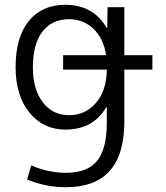

<svg xmlns="http://www.w3.org/2000/svg" viewBox="-20 -550 690 800"><path d="M243 -260V-320H422Q411 -391 369 -430.5Q327 -470 268 -470Q197 -470 157 -418.5Q117 -367 117 -270Q117 -177 158.5 -123.5Q200 -70 268 -70Q335 -70 379.5 -121Q424 -172 425 -260ZM498 -320H615V-260H498V-43Q498 230 255 230Q170 230 93 198L110 139Q181 170 255 170Q343 170 384 121Q425 72 425 -40V-104H423Q369 -10 252 -10Q161 -10 103 -80.5Q45 -151 45 -270Q45 -395 100 -462.5Q155 -530 252 -530Q369 -530 425 -433H427L428 -520H498Z"/></svg>

Font: M PLUS 1p
Style: Regular
Weight: 400
Version: Version 1.062